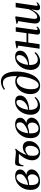

<svg xmlns="http://www.w3.org/2000/svg" viewBox="1603 -2474 882 4128"><g transform="rotate(-90 2044.0 -410.0)"><path d="M210.5 9.5Q164 9.5 129.2 -3.5Q94.5 -16.5 71.5 -42.5Q48.5 -68.5 36.8 -107Q25 -145.5 25 -196Q25 -270.5 49.2 -331Q73.5 -391.5 114.8 -435.2Q156 -479 208 -502.5Q260 -526 315.5 -526Q370 -526 402.5 -511.5Q435 -497 449.5 -473.2Q464 -449.5 464 -421Q464 -388.5 449.2 -362.5Q434.5 -336.5 408 -316.8Q381.5 -297 347 -283.5Q380.5 -283.5 407.2 -268.8Q434 -254 449.8 -229Q465.5 -204 465.5 -173.5Q465.5 -135 445.8 -101.8Q426 -68.5 391.5 -43.5Q357 -18.5 310.5 -4.5Q264 9.5 210.5 9.5ZM230 -22.5Q267 -22.5 296.2 -39.8Q325.5 -57 342.8 -87.8Q360 -118.5 360.5 -158Q360.5 -185 352 -204.8Q343.5 -224.5 327.2 -237Q311 -249.5 287 -255.5Q278 -253 264.5 -248.5Q251 -244 233.8 -239.5Q216.5 -235 195 -231Q181 -229 165.2 -226.8Q149.5 -224.5 130 -224Q129 -214 128.8 -203.8Q128.5 -193.5 128.5 -178Q128.5 -132 139.5 -96.8Q150.5 -61.5 173 -42Q195.5 -22.5 230 -22.5ZM131 -247Q157.5 -251 180 -257.2Q202.5 -263.5 221.5 -271.8Q240.5 -280 256 -288.5Q284.5 -304 309.5 -323Q334.5 -342 349.8 -366.8Q365 -391.5 365 -423.5Q365 -460 349.2 -478.8Q333.5 -497.5 302 -497.5Q268 -497.5 239.2 -477.5Q210.5 -457.5 188 -423Q165.5 -388.5 151 -343.2Q136.5 -298 131 -247Z M554.5 -347H533.5Q532.5 -364.5 533.5 -389.8Q534.5 -415 538.5 -441.5Q542.5 -468 550.5 -488.5Q558.5 -509 570 -517Q578.5 -522.5 590.5 -524.8Q602.5 -527 617 -527Q635 -527 664.2 -524.5Q693.5 -522 726.5 -518.5Q759.5 -515 790.2 -512.5Q821 -510 843 -510Q858 -510 871 -514.5Q884 -519 894 -526.5Q896.5 -525 899.5 -522.2Q902.5 -519.5 905.8 -515.8Q909 -512 910.5 -508.5Q867 -461 834.2 -407.8Q801.5 -354.5 776.5 -280Q798 -300.5 824 -319Q850 -337.5 880.2 -349.5Q910.5 -361.5 943.5 -361.5Q986 -361.5 1015.2 -344.2Q1044.5 -327 1059.8 -295.8Q1075 -264.5 1075 -222.5Q1075 -173 1055.2 -130.5Q1035.5 -88 1001.5 -56.2Q967.5 -24.5 924 -6.8Q880.5 11 832.5 11Q778.5 11 737 -13.5Q695.5 -38 675.5 -85.8Q655.5 -133.5 666 -203Q672.5 -249.5 695.5 -297.2Q718.5 -345 752.2 -388.5Q786 -432 823.5 -465L818 -444Q806 -444.5 786.5 -444.8Q767 -445 744.8 -445.5Q722.5 -446 701 -446.2Q679.5 -446.5 662.5 -446.5Q645.5 -446.5 638 -446.5Q612.5 -446.5 598.5 -437.8Q584.5 -429 574 -412Q565.5 -400 560.5 -381Q555.5 -362 554.5 -347ZM840.5 -19Q870 -19 894.5 -34Q919 -49 936.5 -74.8Q954 -100.5 963.8 -133.2Q973.5 -166 973.5 -201.5Q973.5 -230 965.5 -253.8Q957.5 -277.5 940.8 -291.5Q924 -305.5 897 -305.5Q873 -305.5 849.5 -296.2Q826 -287 805.8 -273Q785.5 -259 770 -244Q764 -219 760.8 -189.2Q757.5 -159.5 758.5 -131Q760 -97 770.2 -72Q780.5 -47 798.2 -33Q816 -19 840.5 -19Z M1323.5 9.5Q1277 9.5 1242.2 -3.5Q1207.5 -16.5 1184.5 -42.5Q1161.5 -68.5 1149.8 -107Q1138 -145.5 1138 -196Q1138 -270.5 1162.2 -331Q1186.5 -391.5 1227.8 -435.2Q1269 -479 1321 -502.5Q1373 -526 1428.5 -526Q1483 -526 1515.5 -511.5Q1548 -497 1562.5 -473.2Q1577 -449.5 1577 -421Q1577 -388.5 1562.2 -362.5Q1547.5 -336.5 1521 -316.8Q1494.5 -297 1460 -283.5Q1493.5 -283.5 1520.2 -268.8Q1547 -254 1562.8 -229Q1578.5 -204 1578.5 -173.5Q1578.5 -135 1558.8 -101.8Q1539 -68.5 1504.5 -43.5Q1470 -18.5 1423.5 -4.5Q1377 9.5 1323.5 9.5ZM1343 -22.5Q1380 -22.5 1409.2 -39.8Q1438.5 -57 1455.8 -87.8Q1473 -118.5 1473.5 -158Q1473.5 -185 1465 -204.8Q1456.5 -224.5 1440.2 -237Q1424 -249.5 1400 -255.5Q1391 -253 1377.5 -248.5Q1364 -244 1346.8 -239.5Q1329.5 -235 1308 -231Q1294 -229 1278.2 -226.8Q1262.5 -224.5 1243 -224Q1242 -214 1241.8 -203.8Q1241.5 -193.5 1241.5 -178Q1241.5 -132 1252.5 -96.8Q1263.5 -61.5 1286 -42Q1308.5 -22.5 1343 -22.5ZM1244 -247Q1270.5 -251 1293 -257.2Q1315.5 -263.5 1334.5 -271.8Q1353.5 -280 1369 -288.5Q1397.5 -304 1422.5 -323Q1447.5 -342 1462.8 -366.8Q1478 -391.5 1478 -423.5Q1478 -460 1462.2 -478.8Q1446.5 -497.5 1415 -497.5Q1381 -497.5 1352.2 -477.5Q1323.5 -457.5 1301 -423Q1278.5 -388.5 1264 -343.2Q1249.5 -298 1244 -247Z M2021.5 -87Q2006 -65.5 1977.5 -43Q1949 -20.5 1910.5 -5Q1872 10.5 1826.5 10.5Q1779.5 10.5 1744.5 -5.5Q1709.5 -21.5 1686.5 -49.2Q1663.5 -77 1652 -113.8Q1640.5 -150.5 1640.5 -192.5Q1641 -259.5 1662.2 -319.8Q1683.5 -380 1722 -426.5Q1760.5 -473 1812.5 -499.8Q1864.5 -526.5 1926.5 -526.5Q1969.5 -526.5 1998 -513.2Q2026.5 -500 2040.8 -476.5Q2055 -453 2055 -422Q2055 -381.5 2037.2 -350Q2019.5 -318.5 1988.8 -295.2Q1958 -272 1918.5 -256.5Q1879 -241 1835.2 -233Q1791.5 -225 1748 -224Q1745.5 -189 1750.5 -155.8Q1755.5 -122.5 1768.5 -96.2Q1781.5 -70 1804 -54.2Q1826.5 -38.5 1859 -38.5Q1888.5 -38.5 1915 -47.5Q1941.5 -56.5 1965 -72.8Q1988.5 -89 2008.5 -110.5ZM1910.5 -497.5Q1878.5 -497.5 1851.2 -476.5Q1824 -455.5 1802.8 -420Q1781.5 -384.5 1767.5 -339.5Q1753.5 -294.5 1749 -246.5Q1786.5 -250 1818.8 -261.8Q1851 -273.5 1877 -291.5Q1903 -309.5 1921.5 -332.2Q1940 -355 1950 -381.2Q1960 -407.5 1960 -436Q1959.5 -466 1947.5 -481.8Q1935.5 -497.5 1910.5 -497.5Z M2267.5 11Q2209.5 11 2168.5 -15Q2127.5 -41 2106 -87Q2084.5 -133 2084.5 -194Q2084.5 -262.5 2105.5 -322.2Q2126.5 -382 2164 -427Q2201.5 -472 2251.5 -497.5Q2301.5 -523 2359 -523Q2391.5 -523 2422 -513.2Q2452.5 -503.5 2472 -487Q2473.5 -567 2464.5 -624.5Q2455.5 -682 2436.5 -718.2Q2417.5 -754.5 2389.5 -771.8Q2361.5 -789 2324.5 -789Q2290.5 -789 2259 -778Q2227.5 -767 2192.5 -744L2177 -767.5Q2202 -786.5 2231 -800.8Q2260 -815 2291 -823Q2322 -831 2354.5 -831Q2416 -831 2458.2 -802Q2500.5 -773 2526 -722.5Q2551.5 -672 2561.8 -608Q2572 -544 2569.5 -473.5Q2567.5 -407 2555 -338.5Q2542.5 -270 2519.2 -207.5Q2496 -145 2460.8 -95.8Q2425.5 -46.5 2377.5 -17.8Q2329.5 11 2267.5 11ZM2276 -19.5Q2307 -19.5 2334.2 -43.8Q2361.5 -68 2384 -109.5Q2406.5 -151 2423.5 -203.5Q2440.5 -256 2451 -313.5Q2461.5 -371 2464 -425.5Q2459 -439.5 2446.5 -454.5Q2434 -469.5 2415 -479.8Q2396 -490 2370 -490Q2340.5 -490 2313.8 -474.8Q2287 -459.5 2264.2 -431.5Q2241.5 -403.5 2224.8 -365Q2208 -326.5 2198.8 -280Q2189.5 -233.5 2189.5 -182Q2189.5 -136.5 2197.8 -99.5Q2206 -62.5 2225.2 -41Q2244.5 -19.5 2276 -19.5Z M2985.5 -87Q2970 -65.5 2941.5 -43Q2913 -20.5 2874.5 -5Q2836 10.5 2790.5 10.5Q2743.5 10.5 2708.5 -5.5Q2673.5 -21.5 2650.5 -49.2Q2627.5 -77 2616 -113.8Q2604.5 -150.5 2604.5 -192.5Q2605 -259.5 2626.2 -319.8Q2647.5 -380 2686 -426.5Q2724.5 -473 2776.5 -499.8Q2828.5 -526.5 2890.5 -526.5Q2933.5 -526.5 2962 -513.2Q2990.5 -500 3004.8 -476.5Q3019 -453 3019 -422Q3019 -381.5 3001.2 -350Q2983.5 -318.5 2952.8 -295.2Q2922 -272 2882.5 -256.5Q2843 -241 2799.2 -233Q2755.5 -225 2712 -224Q2709.5 -189 2714.5 -155.8Q2719.5 -122.5 2732.5 -96.2Q2745.5 -70 2768 -54.2Q2790.5 -38.5 2823 -38.5Q2852.5 -38.5 2879 -47.5Q2905.5 -56.5 2929 -72.8Q2952.5 -89 2972.5 -110.5ZM2874.5 -497.5Q2842.5 -497.5 2815.2 -476.5Q2788 -455.5 2766.8 -420Q2745.5 -384.5 2731.5 -339.5Q2717.5 -294.5 2713 -246.5Q2750.5 -250 2782.8 -261.8Q2815 -273.5 2841 -291.5Q2867 -309.5 2885.5 -332.2Q2904 -355 2914 -381.2Q2924 -407.5 2924 -436Q2923.5 -466 2911.5 -481.8Q2899.5 -497.5 2874.5 -497.5Z M3464.5 -74Q3462 -55.5 3466.8 -48.5Q3471.5 -41.5 3479 -41.5Q3488.5 -41.5 3500.5 -47.8Q3512.5 -54 3527 -70L3537.5 -51Q3527.5 -37 3511 -22.8Q3494.5 -8.5 3471.8 1.2Q3449 11 3420 11Q3403.5 11 3389.8 3.8Q3376 -3.5 3368.8 -20Q3361.5 -36.5 3365 -63L3390 -243.5H3193L3158 0H3061L3126.5 -460L3068 -479.5L3071 -498L3212 -523.5L3230.5 -511L3198 -281H3395.5L3427.5 -512.5H3524.5Z M3700.5 11Q3669.5 11 3647.8 -1.5Q3626 -14 3614.5 -37.5Q3603 -61 3603 -94.5Q3603 -107.5 3605.5 -132.2Q3608 -157 3612 -185.8Q3616 -214.5 3619.8 -239.2Q3623.5 -264 3625.5 -276.5L3654.5 -460.5L3595.5 -480L3598.5 -498.5L3739.5 -523.5L3757 -511L3723 -277.5Q3721 -260.5 3717.5 -236.5Q3714 -212.5 3710.5 -187.5Q3707 -162.5 3704.8 -141.8Q3702.5 -121 3702.5 -110.5Q3702.5 -90 3707.2 -76.5Q3712 -63 3722 -57Q3732 -51 3748 -51Q3775 -51 3804.8 -75.2Q3834.5 -99.5 3862.2 -140.8Q3890 -182 3910.5 -233.5L3951.5 -514H4048.5L3985 -78.5Q3982.5 -61.5 3986.2 -51.5Q3990 -41.5 4001 -41.5Q4010.5 -41.5 4023.2 -48.8Q4036 -56 4049.5 -71.5L4060 -52Q4050.5 -38 4033.8 -23.5Q4017 -9 3995 0.8Q3973 10.5 3947 10.5Q3912.5 10.5 3899.5 -7.5Q3886.5 -25.5 3887 -48Q3887 -52 3888.8 -66.2Q3890.5 -80.5 3893.5 -99.8Q3896.5 -119 3899.5 -138.5Q3902.5 -158 3904.5 -172H3903Q3886 -135 3865 -101.8Q3844 -68.5 3818.8 -43.2Q3793.5 -18 3764 -3.5Q3734.5 11 3700.5 11Z"/></g></svg>

Font: Merriweather 120pt
Style: Italic
Weight: 400
Italic angle: -7.8°
Version: Version 2.101